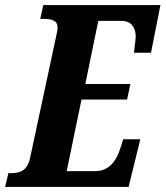

<svg xmlns="http://www.w3.org/2000/svg" viewBox="-40 -734 650 754"><path d="M-20 0H465L511 -187H444L430 -144C415 -100 386 -62 335 -62H222L280 -343H459L472 -404H295L346 -652H437C477 -652 493 -624 493 -590C493 -582 487 -536 486 -527H553L590 -714H130L118 -660H128C163 -660 186 -654 186 -626C186 -617 183 -603 180 -589L78 -113C67 -63 38 -54 3 -54H-7Z"/></svg>

Font: Noto Serif Condensed Extra
Style: Italic
Weight: 800
Width: 3
Italic angle: -12°
Designer: Monotype Design Team
Foundry: Monotype Imaging Inc.
Version: Version 1.901